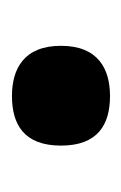

<svg xmlns="http://www.w3.org/2000/svg" viewBox="40 -240 208 329"><g transform="rotate(-90 144.5 -76.0)"><path d="M144 8C190 8 230 -12 230 -76C230 -140 190 -160 144 -160C96 -160 59 -140 59 -76C59 -12 96 8 144 8Z"/></g></svg>

Font: Noto Serif Armenian Condensed Black
Style: Regular
Weight: 900
Width: 3
Designer: Monotype Design Team
Foundry: Monotype Imaging Inc.
Version: Version 2.008